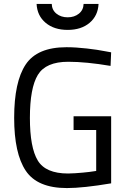

<svg xmlns="http://www.w3.org/2000/svg" viewBox="-20 -946 648 976"><path d="M354 -285V-355H545V-14Q403 10 320 10Q170 10 111 -78Q52 -166 52 -347Q52 -530 110.5 -618Q169 -706 318 -706Q365 -706 421.5 -699.5Q478 -693 512 -686L545 -680L542 -611Q418 -632 327 -632Q213 -632 172.5 -565.5Q132 -499 132 -347Q132 -196 172 -130Q212 -64 326 -64Q343 -64 363 -65.5Q383 -67 401 -68.5Q419 -70 434 -72Q449 -74 458.5 -75.5Q468 -77 469 -77V-285ZM166 -926H243Q244 -895 267 -876.5Q290 -858 324 -858Q358 -858 381 -876.5Q404 -895 405 -926H481Q478 -866 435.5 -830Q393 -794 324 -794Q255 -794 212 -830Q169 -866 166 -926Z"/></svg>

Font: TitilliumText22L Rg
Style: Regular
Weight: 400
Designer: Campivisivi
Foundry: Campivisivi
Version: 1.000